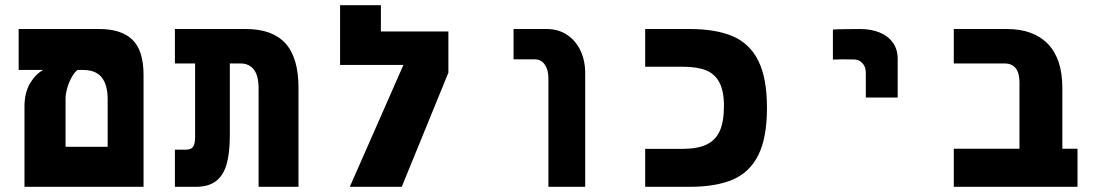

<svg xmlns="http://www.w3.org/2000/svg" viewBox="-20 -721 4240 741"><path d="M52 -609H363.5Q448.5 -609 491.2 -567.5Q534 -526 534 -431.5V0H74.5V-310.5Q74.5 -363.5 96.2 -399.8Q118 -436 147 -451H52ZM395.5 -154.5V-338Q395.5 -393 372.8 -422Q350 -451 300.5 -451H279.5Q266.5 -441.5 255.8 -421.5Q245 -401.5 239 -379.2Q233 -357 233 -340.5V-154.5Z M909 -476H867V-198Q867 -130 854.5 -86.8Q842 -43.5 813.2 -21.8Q784.5 0 736.5 0H655V-143.5H699Q717.5 -143.5 725.2 -154.5Q733 -165.5 733 -193.5V-476H655V-609H929.5Q1031 -609 1081.5 -553.8Q1132 -498.5 1132 -382V0H978V-379Q978 -429 959.8 -452.5Q941.5 -476 909 -476Z M1710.5 -599.5V-440.5L1530.5 0H1330L1537 -470.5H1292.5V-701H1450V-599.5Z M2043.5 -492H1962V-609H2090Q2134.5 -609 2168.2 -586.8Q2202 -564.5 2220.2 -525.8Q2238.5 -487 2238.5 -439V0H2096.5V-420.5Q2096.5 -451.5 2082.5 -471.8Q2068.5 -492 2043.5 -492Z M2470 -146.5H2614Q2672 -146.5 2707 -163.2Q2742 -180 2758 -216Q2774 -252 2774 -312Q2774 -370 2756.2 -403.2Q2738.5 -436.5 2703.8 -450Q2669 -463.5 2614 -463.5H2470V-609H2641.5Q2743.5 -609 2808.8 -580.8Q2874 -552.5 2907 -485.8Q2940 -419 2940 -304.5Q2940 -190 2907 -123.2Q2874 -56.5 2808.8 -28.2Q2743.5 0 2641.5 0H2470Z M3299.5 -609Q3282 -609 3243.2 -608.5Q3204.5 -608 3194.5 -607V-491Q3216.5 -492 3230.5 -492L3275 -491.5Q3295.5 -491.5 3308.5 -477.2Q3321.5 -463 3321.5 -440V-344.5H3444.5V-494Q3444.5 -531 3425.5 -557Q3406.5 -583 3373.8 -596Q3341 -609 3299.5 -609Z M3858.5 -476H3661V-609H3866Q3968.5 -609 4024.2 -551.5Q4080 -494 4080 -382V-147H4138.5V0H3661V-147H3914.5V-404Q3914.5 -439.5 3899.8 -457.8Q3885 -476 3858.5 -476Z"/></svg>

Font: JuliaMono Black
Style: Regular
Weight: 900
Monospace: yes
Designer: cormullion
Foundry: corm
Version: Version 0.054; ttfautohint (v1.8.4)